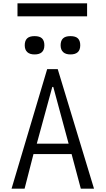

<svg xmlns="http://www.w3.org/2000/svg" viewBox="-20 -1144 640 1164"><path d="M266 -725H330L550 0H470L414 -210H183L129 0H50ZM396 -273 303 -617H297L203 -273ZM130 -869.5Q130 -897 144.2 -911Q158.5 -925 189.5 -925Q221 -925 235 -911Q249 -897 249 -869.5Q249 -814 189.5 -814Q160.5 -814 145.2 -828.2Q130 -842.5 130 -869.5ZM347.5 -869.5Q347.5 -897 361.8 -911Q376 -925 407 -925Q438.5 -925 452.5 -911Q466.5 -897 466.5 -869.5Q466.5 -814 407 -814Q378 -814 362.8 -828.2Q347.5 -842.5 347.5 -869.5ZM86 -1124H508V-1045H86Z"/></svg>

Font: JuliaMono Light
Style: Regular
Weight: 300
Monospace: yes
Designer: cormullion
Foundry: corm
Version: Version 0.054; ttfautohint (v1.8.4)